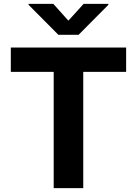

<svg xmlns="http://www.w3.org/2000/svg" viewBox="-20 -974 709 994"><path d="M36 -602H258V0H411V-602H633V-728H36ZM128 -949 282 -794H387L541 -949V-954H413L334 -867L256 -954H128Z"/></svg>

Font: Wafeq
Style: Bold
Weight: 700
Designer: Rasmus Andersson & Azza Alameddine
Foundry: Google & TypeTogether
Version: Version 3.000;FEAKit 1.0